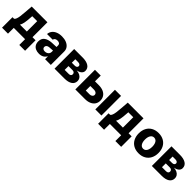

<svg xmlns="http://www.w3.org/2000/svg" viewBox="373 -2025 3668 3668"><g transform="rotate(45 2207.5 -190.5)"><path d="M14.6 -127H54.7Q75.7 -137.7 87.6 -171.4Q99.6 -205.1 105 -246.1Q110.4 -287.1 115.2 -347.7L117.2 -366.2L129.9 -530.3H554.7V-127H637.7V156.2H481.4V0H175.8V156.2H14.6ZM401.4 -127V-407.2H267.6L264.6 -366.2Q259.3 -275.9 248.3 -219.2Q237.3 -162.6 215.8 -127Z M884.8 -313.5Q928.7 -316.4 992.2 -318.4Q1000 -319.3 1011.7 -319.3V-362.3Q1011.7 -390.1 992.7 -405Q973.6 -419.9 939.5 -419.9Q906.2 -419.9 886.2 -406.2Q866.2 -392.6 861.3 -366.2H708Q711.4 -414.1 739.5 -452.9Q767.6 -491.7 819.6 -514.4Q871.6 -537.1 943.4 -537.1Q1009.8 -537.1 1062.7 -516.4Q1115.7 -495.6 1146.2 -455.8Q1176.8 -416 1176.8 -360.4V0H1021.5V-74.2H1017.6Q995.1 -33.2 956.5 -11.7Q918 9.8 863.3 9.8Q811.5 9.8 772.2 -7.8Q732.9 -25.4 710.7 -60.8Q688.5 -96.2 688.5 -147.5Q688.5 -229.5 742.7 -268.6Q796.9 -307.6 884.8 -313.5ZM913.1 -99.6Q940.9 -99.6 963.9 -110.8Q986.8 -122.1 1000 -142.3Q1013.2 -162.6 1012.7 -188.5V-222.7H1002.9L912.1 -216.8Q880.9 -212.9 862.8 -196.5Q844.7 -180.2 844.7 -154.3Q844.7 -127.9 863.5 -113.8Q882.3 -99.6 913.1 -99.6Z M1277.3 -530.3H1505.9Q1608.9 -530.3 1666.7 -493.2Q1724.6 -456.1 1724.6 -386.7Q1724.6 -344.7 1691.4 -315.2Q1658.2 -285.6 1598.6 -275.4Q1649.4 -272.5 1685.1 -254.4Q1720.7 -236.3 1738.8 -208Q1756.8 -179.7 1756.8 -145.5Q1756.8 -75.7 1701.2 -37.8Q1645.5 0 1541 0H1277.3ZM1600.6 -168.9Q1600.6 -193.8 1584.7 -208.3Q1568.8 -222.7 1541 -222.7H1430.7V-120.1H1541Q1568.8 -120.1 1584.7 -133.1Q1600.6 -146 1600.6 -168.9ZM1571.3 -361.3Q1571.3 -382.3 1553.7 -394.8Q1536.1 -407.2 1505.9 -407.2H1430.7V-313.5H1509.8Q1538.6 -313.5 1554.9 -326.2Q1571.3 -338.9 1571.3 -361.3Z M2329.1 -185.5Q2329.1 -129.4 2301.3 -87.6Q2273.4 -45.9 2221.2 -22.9Q2168.9 0 2097.7 0H1838.9V-530.3H1995.1V-375H2097.7Q2169.4 -375 2221.4 -352.1Q2273.4 -329.1 2301.3 -286.1Q2329.1 -243.2 2329.1 -185.5ZM2097.7 -126Q2131.3 -126 2153.1 -143.1Q2174.8 -160.2 2174.8 -186.5Q2174.8 -213.9 2153.1 -231.4Q2131.3 -249 2097.7 -249H1995.1V-126ZM2378.9 -530.3H2543.9V0H2378.9Z M2610.4 -127H2650.4Q2671.4 -137.7 2683.3 -171.4Q2695.3 -205.1 2700.7 -246.1Q2706.1 -287.1 2710.9 -347.7L2712.9 -366.2L2725.6 -530.3H3150.4V-127H3233.4V156.2H3077.1V0H2771.5V156.2H2610.4ZM2997.1 -127V-407.2H2863.3L2860.4 -366.2Q2855 -275.9 2844 -219.2Q2833 -162.6 2811.5 -127Z M3288.1 -263.7Q3288.1 -345.2 3320.3 -407Q3352.5 -468.8 3412.8 -502.9Q3473.1 -537.1 3554.7 -537.1Q3636.2 -537.1 3696.5 -502.9Q3756.8 -468.8 3789.1 -407Q3821.3 -345.2 3821.3 -263.7Q3821.3 -182.1 3789.1 -120.4Q3756.8 -58.6 3696.5 -24.4Q3636.2 9.8 3554.7 9.8Q3473.1 9.8 3412.8 -24.4Q3352.5 -58.6 3320.3 -120.4Q3288.1 -182.1 3288.1 -263.7ZM3653.3 -264.6Q3653.3 -309.1 3641.8 -343.3Q3630.4 -377.4 3608.4 -396.2Q3586.4 -415 3555.7 -415Q3508.3 -415 3482.2 -374Q3456.1 -333 3456.1 -264.6Q3456.1 -196.3 3482.2 -155.3Q3508.3 -114.3 3555.7 -114.3Q3586.4 -114.3 3608.4 -133.1Q3630.4 -151.9 3641.8 -186Q3653.3 -220.2 3653.3 -264.6Z M3906.2 -530.3H4134.8Q4237.8 -530.3 4295.7 -493.2Q4353.5 -456.1 4353.5 -386.7Q4353.5 -344.7 4320.3 -315.2Q4287.1 -285.6 4227.5 -275.4Q4278.3 -272.5 4314 -254.4Q4349.6 -236.3 4367.7 -208Q4385.7 -179.7 4385.7 -145.5Q4385.7 -75.7 4330.1 -37.8Q4274.4 0 4169.9 0H3906.2ZM4229.5 -168.9Q4229.5 -193.8 4213.6 -208.3Q4197.8 -222.7 4169.9 -222.7H4059.6V-120.1H4169.9Q4197.8 -120.1 4213.6 -133.1Q4229.5 -146 4229.5 -168.9ZM4200.2 -361.3Q4200.2 -382.3 4182.6 -394.8Q4165 -407.2 4134.8 -407.2H4059.6V-313.5H4138.7Q4167.5 -313.5 4183.8 -326.2Q4200.2 -338.9 4200.2 -361.3Z"/></g></svg>

Font: Pretendard ExtraBold
Style: Regular
Weight: 800
Designer: Base glyphs from Inter by Rasmus Andersson; Hangeul glyphs from Noto Sans CJK(Source Han Sans) by Jang Soo-young and Kan
Foundry: Kil Hyung-jin
Version: Version 1.309